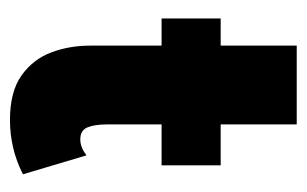

<svg xmlns="http://www.w3.org/2000/svg" viewBox="-135 -468 615 385"><g transform="rotate(90 172.5 -275.5)"><path d="M220.5 12Q164 12 131.5 -11Q99 -34 85.2 -70.5Q71.5 -107 71.5 -148V-292H17V-410.5H71.5V-563H229.5V-410.5H311.5V-292H229.5V-182.5Q229.5 -157.5 235.5 -143.2Q241.5 -129 259.5 -129Q275.5 -129 291.5 -141.5L329.5 -14Q278.5 12 220.5 12Z"/></g></svg>

Font: Lucymar Sans ExtraBold
Style: Regular
Weight: 800
Foundry: The League of Moveable Type (original font) / Main changes by Cristiano Sobral with portions from Mirco Monsees
Version: Version 2.001;August 30, 2020;FontCreator 13.0.0.2681 64-bit